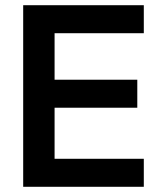

<svg xmlns="http://www.w3.org/2000/svg" viewBox="-20 -717 618 737"><path d="M532 0H69V-697H532V-589.5H189.5V-411H507V-303.5H189.5V-107.5H532Z"/></svg>

Font: Acari Sans Neue
Style: Bold
Weight: 700
Designer: Alfredo Marco Pradil (font), Cristiano Sobral (main changes)
Foundry: Hanken Design Co. (font), Cristiano Sobral (main changes)
Version: Version 2.459;March 19, 2022;FontCreator 14.0.0.2808 64-bit;